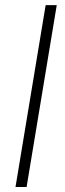

<svg xmlns="http://www.w3.org/2000/svg" viewBox="-20 -748 259 768"><path d="M207 -727.5 86.4 0H42L162.6 -727.5Z"/></svg>

Font: Inter 16pt ExtraLight
Style: Italic
Weight: 250
Italic angle: -9.3988°
Version: Version 4.001;git-66647c0bb